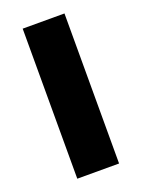

<svg xmlns="http://www.w3.org/2000/svg" viewBox="-106 -568 459 620"><g transform="rotate(-20 123.0 -258.0)"><path d="M51 0V-515.6H194.6V0Z"/></g></svg>

Font: Inter Khmer Looped
Style: Regular
Weight: 400
Designer: Rasmus Andersson, Sovichet Tep
Foundry: Anagata Design
Version: Version 1.000